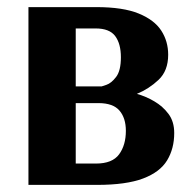

<svg xmlns="http://www.w3.org/2000/svg" viewBox="-20 -520 539 540"><path d="M60 0V-500H251Q326 -500 370 -482Q414 -464 433.5 -434Q453 -404 453 -366Q453 -321 426 -295.5Q399 -270 365 -256Q390 -249 414 -235Q438 -221 454 -199.5Q470 -178 470 -146Q470 -102 450 -69Q430 -36 382.5 -18Q335 0 253 0ZM193 -277H266Q266 -277 279.5 -281.5Q293 -286 306.5 -303.5Q320 -321 320 -359Q320 -397 304 -418.5Q288 -440 249 -440H193ZM193 -60H250Q296 -60 315 -86Q334 -112 334 -152Q334 -188 316 -209Q298 -230 257 -230H193Z"/></svg>

Font: Arsenal SC
Style: Bold
Weight: 700
Designer: Andrij Shevchenko
Foundry: Stairsfor
Version: Version 2.001; ttfautohint (v1.8.4.7-5d5b)